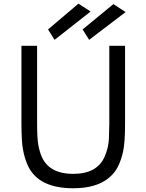

<svg xmlns="http://www.w3.org/2000/svg" viewBox="-20 -1006 790 1036"><path d="M95.7 -758.8H180.2V-339.8Q180.2 -259.8 187 -222.9Q193.8 -186 205.8 -158.9Q217.8 -131.8 239.3 -111.3Q286.1 -67.9 375 -67.9Q503.4 -67.9 543.9 -159.2Q565.9 -209.5 567.9 -259.8Q569.8 -310.1 569.8 -339.8V-758.8H654.8V-339.8Q654.8 -234.9 644 -187.5Q633.3 -140.1 615.7 -105.7Q598.1 -71.3 566.9 -45.9Q499.5 9.8 375 9.8Q192.4 9.8 133.8 -105.5Q102.1 -169.4 97.7 -258.8Q95.7 -300.3 95.7 -339.8ZM239.3 -847.2 403.3 -986.3 468.8 -943.8 274.4 -791ZM425.8 -847.2 591.8 -983.9 657.7 -940.9 460.9 -791Z"/></svg>

Font: Duru Sans
Style: Regular
Weight: 400
Designer: Onur Yazõcõgil
Foundry: Onur Yazõcõgil
Version: Version 1.002